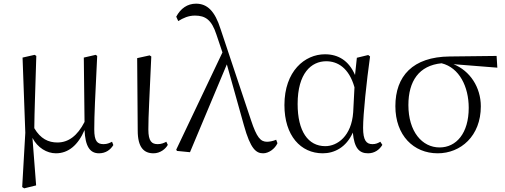

<svg xmlns="http://www.w3.org/2000/svg" viewBox="-20 -822 2753 1047"><path d="M285 14C353 14 406 -31 441 -113C445 -24 470 14 520 14C557 14 583 -6 598 -31L591 -49C577 -42 564 -36 545 -36C511 -36 494 -51 494 -117C494 -198 499 -288 510 -517L502 -523L437 -508L441 -157C402 -81 353 -45 293 -45C244 -45 201 -65 167 -123C168 -219 172 -317 178 -517L169 -523L103 -508L118 -98L101 198L112 205L177 189L157 -70C185 -16 236 14 285 14Z M817 14C854 14 883 -10 895 -32L887 -49C873 -42 860 -36 840 -36C808 -36 789 -51 789 -116C789 -195 795 -282 805 -514L796 -520L728 -505L731 -110C731 -19 764 14 817 14Z M1415 14C1445 14 1479 -10 1493 -41L1486 -60C1468 -52 1448 -49 1436 -49C1401 -49 1380 -72 1349 -166L1183 -663C1152 -762 1110 -802 1049 -802C1002 -802 965 -776 941 -731L952 -707C979 -724 1008 -737 1043 -737C1100 -737 1134 -714 1160 -634L1193 -536L941 -6L945 1L1016 8L1217 -471L1310 -139C1346 -9 1377 14 1415 14Z M1740 14C1803 14 1868 -18 1904 -99C1912 -15 1938 14 1987 14C2022 14 2049 -5 2065 -32L2054 -49C2040 -41 2029 -36 2011 -36C1978 -36 1960 -56 1960 -125C1960 -199 1979 -379 1998 -514L1988 -522L1926 -507L1916 -413C1882 -492 1824 -526 1752 -526C1642 -526 1531 -434 1531 -249C1531 -82 1620 14 1740 14ZM1913 -346 1906 -210C1897 -80 1820 -25 1754 -25C1660 -25 1603 -106 1603 -255C1603 -422 1677 -488 1759 -488C1821 -488 1883 -452 1913 -346Z M2367 14C2492 14 2602 -80 2602 -242C2602 -346 2543 -436 2453 -472L2692 -453L2688 -517L2432 -514C2231 -512 2136 -407 2136 -243C2136 -84 2235 14 2367 14ZM2388 -477C2485 -453 2536 -349 2536 -234C2536 -95 2468 -18 2377 -18C2282 -18 2207 -104 2207 -249C2207 -380 2265 -465 2388 -477Z"/></svg>

Font: Noto Serif CJK SC Light
Style: Regular
Weight: 300
Designer: Ryoko NISHIZUKA 西塚涼子 (kana & ideographs); Frank Grießhammer (Latin, Greek & Cyrillic); Wenlong ZHANG 张文龙 (bopomofo); San
Foundry: Adobe
Version: Version 2.001;hotconv 1.1.0;makeotfexe 2.6.0